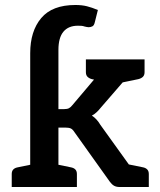

<svg xmlns="http://www.w3.org/2000/svg" viewBox="-20 -749 642 769"><path d="M101 0V-473H214V-312H237Q249 -312 256 -315.5Q263 -319 270 -328L408 -491Q416 -501 424.5 -506Q433 -511 448 -511H551L383 -317Q376 -308 367.5 -300Q359 -292 348 -286Q368 -273 382 -249L561 0H459Q446 0 437 -5Q428 -10 420 -21L278 -220Q271 -231 263.5 -234.5Q256 -238 241 -238H214V0ZM449 -414 397 -466V-511H533L472 -419ZM476 0 425 -105 490 -92ZM27 0V-52Q27 -64 33.5 -70.5Q40 -77 52 -79L115 -92L127 0ZM188 0 200 -92 263 -79Q275 -77 281.5 -70.5Q288 -64 288 -52V0ZM559 -511V-460Q559 -448 552.5 -441.5Q546 -435 534 -432L471 -419L459 -511ZM424 -511 412 -419 348 -432Q337 -435 330.5 -441.5Q324 -448 324 -460V-511ZM476 0 488 -92 552 -79Q563 -77 569.5 -70.5Q576 -64 576 -52V0ZM214 -445 101 -473V-536Q101 -624 145 -676.5Q189 -729 282 -729Q308 -729 328 -724Q348 -719 372 -709L360 -661Q357 -647 350 -643.5Q343 -640 335 -640Q331 -640 327 -641Q323 -642 318 -643Q313 -645 306.5 -645.5Q300 -646 292 -646Q254 -646 234 -622Q214 -598 214 -549Z"/></svg>

Font: Aleo SemiBold
Style: Regular
Weight: 600
Designer: Alessio Laiso
Foundry: Alessio Laiso
Version: Version 2.001;gftools[0.9.29]